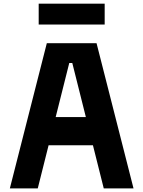

<svg xmlns="http://www.w3.org/2000/svg" viewBox="-20 -1038 790 1058"><path d="M238 -800H512L715.7 0H551.7L378.3 -691H361.7L188.1 0H34.3ZM178.4 -392.8H571.6V-237.5H178.4ZM193.2 -1017.9H556.8V-902.9H193.2Z"/></svg>

Font: Martian Mono Custom sWd Rg
Style: Regular
Weight: 400
Width: 6
Monospace: yes
Designer: Alex Havermale
Foundry: Evil Martians
Version: Version 1.000